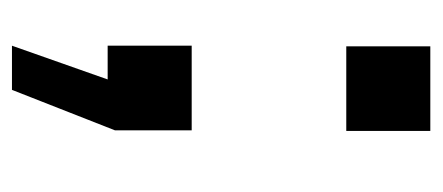

<svg xmlns="http://www.w3.org/2000/svg" viewBox="-224 -342 722 313"><g transform="rotate(90 136.5 -185.0)"><path d="M54 156 109 0H54V-137H192V-12L126 156ZM55 -389V-526H193V-389Z"/></g></svg>

Font: Archivo Narrow
Style: Bold
Weight: 700
Designer: Hector Gatti
Foundry: Omnibus-Type
Version: Version 3.002